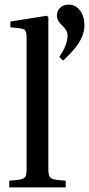

<svg xmlns="http://www.w3.org/2000/svg" viewBox="-20 -810 385 830"><path d="M236 -564 253 -548C297 -590 345 -639 345 -701C345 -751 318 -790 277 -790C246 -790 226 -769 226 -744C226 -702 272 -697 272 -656C272 -627 258 -595 236 -564ZM20 0H264V-29C193 -34 189 -36 189 -87V-736L182 -742L25 -717V-692L63 -688C89 -685 95 -680 95 -642V-87C95 -36 92 -34 20 -29Z"/></svg>

Font: Lingua Franca
Style: Regular
Weight: 400
Version: Version 1.19